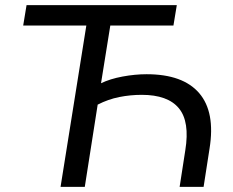

<svg xmlns="http://www.w3.org/2000/svg" viewBox="-20 -725 906 745"><path d="M215 0 315 -626H70L83 -705H666L653 -626H408L372 -402Q407 -419 455.5 -428Q504 -437 549 -437Q690 -437 753 -363.5Q816 -290 793 -148L770 0H677L699 -142Q717 -253 674 -305Q631 -357 530 -357Q486 -357 443 -348.5Q400 -340 359 -319L309 0Z"/></svg>

Font: Mulish Medium
Style: Italic
Weight: 500
Italic angle: -9°
Designer: Vernon Adams
Foundry: Vernon Adams
Version: Version 3.603; ttfautohint (v1.8.3)